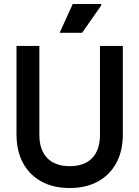

<svg xmlns="http://www.w3.org/2000/svg" viewBox="-20 -931 701 966"><path d="M331 15Q248 15 188 -18Q128 -51 95.5 -111.5Q63 -172 63 -255V-700H178V-253Q178 -177 217.5 -136Q257 -95 331 -95Q405 -95 444 -136Q483 -177 483 -253V-700H598V-255Q598 -172 565.5 -111.5Q533 -51 473 -18Q413 15 331 15ZM280 -766 346 -911H489V-903L393 -766Z"/></svg>

Font: Fustat
Style: Bold
Weight: 700
Designer: Mohamed Gaber, Khaled Hosny, Laura Garcia Mut
Foundry: Kief Type Foundry, Alif Type Foundry, Hard Type Foundry
Version: Version 1.007